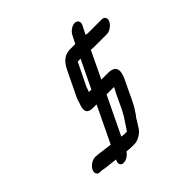

<svg xmlns="http://www.w3.org/2000/svg" viewBox="-213 -931 1224 1224"><g transform="rotate(-45 399.5 -319.0)"><path d="M567 -700 540 -647H494C441 -647 411 -617 386 -566L307 -403C297 -382 294 -363 286 -343C274 -302 285 -279 331 -279H364L246 -33C245 -34 244 -34 243 -34C203 -38 168 -45 128 -48H119C95 -48 64 -28 52 -4C40 20 49 42 74 42H84C88 43 91 43 94 43C109 47 131 49 149 51L169 53C176 54 181 55 190 56C194 56 198 56 203 57L201 62C189 86 198 107 223 107C246 107 274 89 286 68C290 69 294 69 298 69C309 70 319 71 332 71H357C391 71 436 42 452 8L456 2C464 -10 476 -29 482 -40C483 -41 484 -43 487 -46C494 -55 500 -63 505 -72C521 -95 534 -119 547 -147L592 -242C594 -246 597 -253 602 -262C634 -329 625 -369 558 -369H497L584 -551C592 -550 601 -549 610 -549H728C752 -549 782 -570 794 -594C806 -618 795 -639 771 -639H653C647 -639 643 -639 638 -640L628 -642L657 -700C669 -724 656 -745 632 -745C608 -745 579 -724 567 -700ZM397 -403 472 -557H498L407 -369H385L387 -374C389 -381 393 -393 397 -403ZM377 -19H375C357 -19 345 -20 330 -22L454 -279H520C520 -278 518 -276 519 -275L514 -264C509 -255 504 -247 502 -242L457 -147C453 -138 449 -130 444 -123C435 -104 434 -104 421 -84C413 -71 403 -58 396 -46C392 -39 383 -26 377 -19Z"/></g></svg>

Font: Electronic
Style: BlkUltIt
Weight: 900
Version: Version 1.011